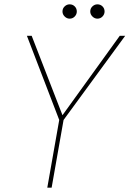

<svg xmlns="http://www.w3.org/2000/svg" viewBox="-20 -865 597 885"><path d="M198 0 253 -312 104 -700H126L268 -334L532 -700H557L273 -312L218 0ZM301 -779Q288 -779 278 -789Q268 -799 268 -812Q268 -826 278 -835.5Q288 -845 301 -845Q315 -845 324.5 -835.5Q334 -826 334 -812Q334 -799 324.5 -789Q315 -779 301 -779ZM429 -779Q416 -779 406 -789Q396 -799 396 -812Q396 -826 406 -835.5Q416 -845 429 -845Q443 -845 452.5 -835.5Q462 -826 462 -812Q462 -799 452.5 -789Q443 -779 429 -779Z"/></svg>

Font: DM Sans Thin
Style: Italic
Weight: 250
Italic angle: -10°
Designer: Colophon Foundry, Jonny Pinhorn
Foundry: Colophon Foundry
Version: Version 4.004;gftools[0.9.30]